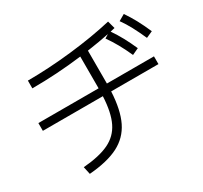

<svg xmlns="http://www.w3.org/2000/svg" viewBox="-152 -938 1242 1173"><g transform="rotate(-30 469.0 -351.0)"><path d="M475.1 -346.7H51.8V-401.4H476.6V-403.3V-625.5Q297.9 -603.5 126 -603.5V-658.2Q272.9 -658.2 434.6 -676.3Q596.2 -694.3 730.5 -725.6L745.1 -671.9L713.4 -664.6Q739.7 -626.5 762.2 -585.2Q784.7 -543.9 806.6 -494.1L760.7 -472.7Q737.8 -523.9 714.8 -564.9Q691.9 -606 665 -643.6L691.9 -660.2Q623 -646 535.2 -633.3V-403.3V-401.4H867.2V-346.7H533.7Q527.3 -218.8 489.5 -141.6Q451.7 -64.5 374.5 -25.1Q297.4 14.2 168.9 24.4L157.2 -29.3Q272.5 -38.6 339.1 -70.8Q405.8 -103 437.7 -168.5Q469.7 -233.9 475.1 -346.7ZM793 -692.4 836.9 -717.8Q863.8 -678.7 886.5 -636.7Q909.2 -594.7 932.6 -541L886.7 -520.5Q861.8 -576.2 840.1 -616.7Q818.4 -657.2 793 -692.4Z"/></g></svg>

Font: Pretendard JP Light
Style: Regular
Weight: 300
Designer: Base glyphs from Inter by Rasmus Andersson; Hangeul glyphs from Noto Sans CJK(Source Han Sans) by Jang Soo-young and Kan
Foundry: Kil Hyung-jin
Version: Version 1.309